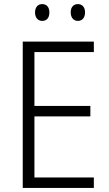

<svg xmlns="http://www.w3.org/2000/svg" viewBox="-20 -917 534 937"><path d="M151 -856C151 -831 165 -815 186 -815C208 -815 221 -830 221 -856C221 -882 208 -897 186 -897C165 -897 151 -882 151 -856ZM325 -857C325 -831 339 -815 360 -815C382 -815 395 -831 395 -857C395 -882 381 -897 360 -897C339 -897 325 -882 325 -857ZM438 0V-51H148V-349H421V-400H148V-663H438V-714H91V0Z"/></svg>

Font: Noto Sans Ethiopic SemiCondensed Light
Style: Regular
Weight: 300
Width: 4
Designer: Monotype Design Team
Foundry: Monotype Imaging Inc.
Version: Version 2.102